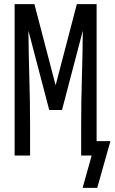

<svg xmlns="http://www.w3.org/2000/svg" viewBox="-20 -755 556 932"><path d="M381 157 425 0H374V-147Q374 -262 377.5 -376.5Q381 -491 382 -606L281 -221H219L118 -606Q119 -491 122.5 -376.5Q126 -262 126 -147V0H51V-735H147L250 -341L353 -735H449V-70H516L452 157Z"/></svg>

Font: HulyMono
Style: Regular
Weight: 400
Monospace: yes
Designer: Belleve Invis
Foundry: Belleve Invis
Version: Version 33.2.5; ttfautohint (v1.8.4)